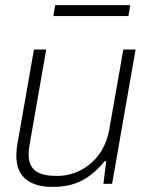

<svg xmlns="http://www.w3.org/2000/svg" viewBox="-20 -720 578 752"><path d="M189 -657H483L490 -700H196ZM186 12C256 12 323 -6 390 -89H396L385 0H419L511 -526H463L408 -213C386 -88 289 -31 205 -31C140 -31 92 -46 92 -116C92 -127 94 -141 96 -154L161 -526H113L48 -155C45 -139 44 -124 44 -110C44 -22 102 12 186 12Z"/></svg>

Font: Archivo Thin
Style: Italic
Weight: 100
Italic angle: -10°
Designer: Hector Gatti
Foundry: Omnibus-Type
Version: Version 2.001